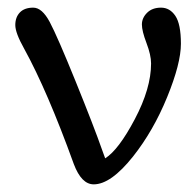

<svg xmlns="http://www.w3.org/2000/svg" viewBox="-20 -476 513 502"><path d="M43 -349Q20 -390 20 -410.5Q20 -431 32 -443.5Q44 -456 67 -456Q90 -456 110 -418.5Q130 -381 178 -262.5Q226 -144 247 -84L255 -62Q290 -84 332.5 -164.5Q375 -245 375 -310Q375 -332 363 -363.5Q351 -395 351 -412Q351 -429 364.5 -442.5Q378 -456 401 -456Q424 -456 438.5 -434.5Q453 -413 453 -361.5Q453 -310 417 -222Q381 -134 328 -67Q270 6 225 6Q193 6 173 -47Q104 -238 43 -349Z"/></svg>

Font: Macondo Swash Caps
Style: Regular
Weight: 400
Designer: John Vargas Beltran
Foundry: John Vargas Beltran
Version: Version 2.001